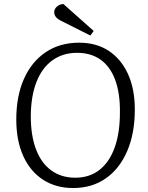

<svg xmlns="http://www.w3.org/2000/svg" viewBox="-20 -933 743 967"><path d="M62 -331Q62 -449 100.5 -535.5Q139 -622 210 -670Q281 -718 379 -718Q465 -718 527.5 -677Q590 -636 624.5 -560.5Q659 -485 659 -381Q659 -262 621 -173Q583 -84 513.5 -35Q444 14 348 14Q261 14 196.5 -28Q132 -70 97 -147.5Q62 -225 62 -331ZM135 -349Q135 -250 161.5 -180.5Q188 -111 238.5 -74.5Q289 -38 359 -38Q430 -38 480 -76.5Q530 -115 557 -188.5Q584 -262 584 -367Q585 -464 560 -531Q535 -598 486.5 -632.5Q438 -667 368 -667Q297 -667 244.5 -629.5Q192 -592 164 -521Q136 -450 135 -349ZM452 -777 435 -754 284 -830Q270 -837 261.5 -847.5Q253 -858 253 -872Q253 -881 257.5 -889Q262 -897 272 -904Q282 -911 299 -913Z"/></svg>

Font: Literata 18pt Light
Style: Italic
Weight: 300
Italic angle: -2°
Designer: Latin by Veronika Burian and Jose Scaglione. Greek by Irene Vlachou. Cyrillic by Vera Evstafieva
Foundry: TypeTogether
Version: Version 3.103;gftools[0.9.29]